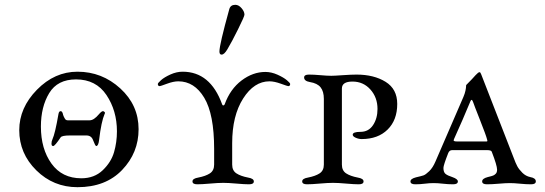

<svg xmlns="http://www.w3.org/2000/svg" viewBox="-20 -763 2265 798"><path d="M391 -288Q402 -301 408 -301Q411 -301 414.5 -297.5Q418 -294 415 -290Q401 -258 392 -182Q389 -156 380 -156Q376 -156 367 -180Q360 -200 339 -200H271Q237 -200 232 -192Q208 -156 201 -156Q194 -156 194 -166Q194 -176 198 -184Q209 -208 223 -289Q225 -301 232 -301Q238 -301 241 -291Q241 -290 242.5 -285Q244 -280 245.5 -277.5Q247 -275 249 -271Q251 -267 254 -265Q257 -263 261 -263H353Q370 -263 391 -288ZM60 -222Q60 -315 133.5 -390Q207 -465 302 -465Q404 -465 480 -395.5Q556 -326 556 -226Q556 -128 487.5 -56.5Q419 15 302 15Q202 15 131 -55Q60 -125 60 -222ZM296 -433Q219 -433 184.5 -376Q150 -319 150 -237Q150 -144 194 -83Q238 -22 318 -22Q372 -22 407 -55.5Q442 -89 454 -130.5Q466 -172 466 -217Q466 -303 422.5 -368Q379 -433 296 -433Z M925 -558Q912 -536 901 -536Q892 -536 892 -549Q892 -577 933 -725Q938 -743 958 -743Q972 -743 984 -729Q996 -715 996 -702Q996 -695 969.5 -641.5Q943 -588 925 -558ZM870 -79V-144Q870 -288 829 -356.5Q788 -425 721 -425Q701 -425 674 -415Q647 -405 644 -405Q636 -405 636 -414Q636 -418 649.5 -430Q663 -442 688.5 -453.5Q714 -465 739 -465Q854 -465 903 -330Q905 -324 909 -325Q913 -326 914 -330Q937 -393 984 -428.5Q1031 -464 1083 -464Q1108 -464 1133.5 -452.5Q1159 -441 1172.5 -429.5Q1186 -418 1186 -414Q1186 -405 1178 -405Q1175 -405 1147.5 -415Q1120 -425 1100 -425Q1036 -425 990.5 -353.5Q945 -282 945 -168V-79Q945 -54 962.5 -42.5Q980 -31 1011 -25Q1035 -21 1035 -9Q1035 3 1015 3Q996 3 962.5 0Q929 -3 908 -3Q887 -3 853 0Q819 3 800 3Q780 3 780 -9Q780 -21 804 -25Q835 -31 852.5 -42.5Q870 -54 870 -79Z M1401 -79Q1401 -54 1418.5 -42.5Q1436 -31 1467 -25Q1491 -21 1491 -9Q1491 3 1471 3Q1452 3 1418.5 0Q1385 -3 1364 -3Q1343 -3 1309 0Q1275 3 1256 3Q1236 3 1236 -9Q1236 -21 1260 -25Q1291 -31 1308.5 -42.5Q1326 -54 1326 -79V-352Q1326 -383 1312.5 -400Q1299 -417 1268 -422Q1244 -426 1244 -441Q1244 -453 1264 -453Q1284 -453 1312 -450.5Q1340 -448 1357 -448Q1369 -448 1404.5 -450.5Q1440 -453 1462 -453Q1534 -453 1582.5 -423Q1631 -393 1631 -331Q1631 -264 1591 -224.5Q1551 -185 1483 -185Q1471 -185 1458.5 -190.5Q1446 -196 1446 -203Q1446 -215 1478 -215Q1512 -215 1530.5 -243Q1549 -271 1549 -310Q1549 -358 1519.5 -391Q1490 -424 1445 -424Q1401 -424 1401 -395Z M1933 -337Q1905 -269 1867 -185Q1864 -179 1867 -177Q1870 -175 1880 -175H1996Q2000 -175 2002 -175Q2004 -175 2005 -176Q2006 -177 2005.5 -179Q2005 -181 2004 -185Q2000 -201 1974.5 -265.5Q1949 -330 1947 -337Q1944 -345 1942 -347Q1940 -349 1938 -347Q1936 -345 1933 -337ZM2184 -27Q2207 -23 2207 -9Q2207 3 2187 3Q2167 3 2141.5 0.5Q2116 -2 2099 -2Q2082 -2 2053 0.5Q2024 3 2004 3Q1984 3 1984 -9Q1984 -21 2007 -27Q2024 -31 2030 -33.5Q2036 -36 2041 -41.5Q2046 -47 2046 -58Q2046 -75 2024 -132Q2022 -139 2005 -139H1859Q1848 -139 1843 -127Q1823 -76 1823 -65Q1823 -47 1832 -40Q1841 -33 1860 -27Q1883 -19 1883 -9Q1883 3 1863 3Q1843 3 1821 0.5Q1799 -2 1782 -2Q1765 -2 1745.5 0.5Q1726 3 1706 3Q1686 3 1686 -9Q1686 -20 1709 -26Q1731 -31 1740 -34Q1749 -37 1764 -51.5Q1779 -66 1790 -92L1906 -360Q1912 -374 1914.5 -386Q1917 -398 1917 -403.5Q1917 -409 1918 -410Q1945 -437 1957 -451Q1968 -463 1973 -463Q1977 -463 1980 -454L2115 -107Q2123 -85 2130 -72Q2137 -59 2151 -45Q2165 -31 2184 -27Z"/></svg>

Font: EB Garamond SC 12
Style: Regular
Weight: 400
Version: Version 0.016 ; ttfautohint (v0.97) -l 8 -r 50 -G 200 -x 0 -